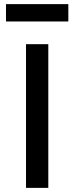

<svg xmlns="http://www.w3.org/2000/svg" viewBox="-20 -910 360 930"><path d="M106 -696H214V0H106ZM311 -890V-806H9V-890Z"/></svg>

Font: Amiko SemiBold
Style: Regular
Weight: 600
Designer: Pablo Impallari, Rodrigo Fuenzalida, Andres Torresi
Foundry: Impallari Type
Version: Version 1.001; ttfautohint (v1.3)